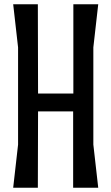

<svg xmlns="http://www.w3.org/2000/svg" viewBox="-20 -883 524 903"><path d="M42 -863 65 -660V-203L42 0H158L159 -359H324V0H442L419 -203V-660L442 -863H325V-443H159L158 -863Z"/></svg>

Font: BackOut Medium
Style: Regular
Weight: 500
Designer: Frank Adebiaye
Foundry: Velvetyne Type Foundry
Version: Version 2.000;hotconv 1.0.109;makeotfexe 2.5.65596